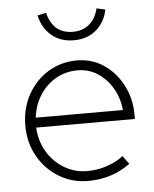

<svg xmlns="http://www.w3.org/2000/svg" viewBox="-52 -758 653 812"><g transform="rotate(-5 274.5 -352.0)"><path d="M290 10Q222 10 166 -24Q110 -58 77.5 -116Q45 -174 45 -246Q45 -318 76.5 -376Q108 -434 163 -468Q218 -502 286 -502Q350 -502 400 -468Q450 -434 479.5 -377.5Q509 -321 509 -252V-234H90Q93 -177 120 -131.5Q147 -86 191.5 -59Q236 -32 290 -32Q332 -32 373 -45.5Q414 -59 443 -82L469 -47Q429 -18 384 -4Q339 10 290 10ZM92 -276H462Q457 -327 433 -368.5Q409 -410 371 -435Q333 -460 285 -460Q234 -460 192.5 -436Q151 -412 124.5 -370.5Q98 -329 92 -276ZM281 -588Q225 -588 187 -620Q149 -652 137 -706L174 -714Q196 -624 281 -624Q322 -624 350 -647.5Q378 -671 388 -714L425 -706Q414 -652 376 -620Q338 -588 281 -588Z"/></g></svg>

Font: Red Hat Display
Style: Regular
Weight: 300
Designer: Pentagram, MCKL
Foundry: Pentagram, MCKL
Version: Version 1.023